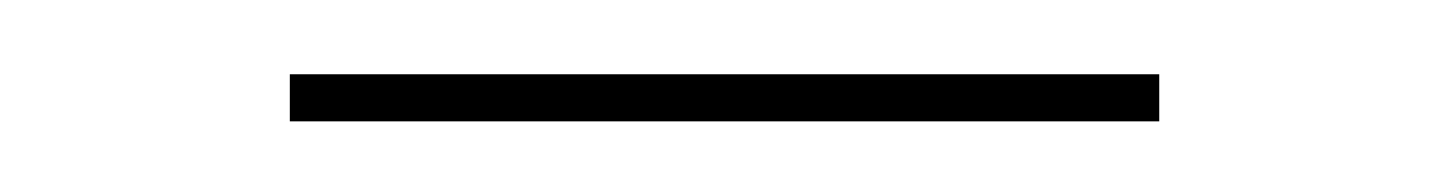

<svg xmlns="http://www.w3.org/2000/svg" viewBox="-20 -302 400 53"><path d="M60 -281.5H300V-268.5H60Z"/></svg>

Font: Bodoni* 16 Medium
Style: Regular
Weight: 500
Version: Version 2.2